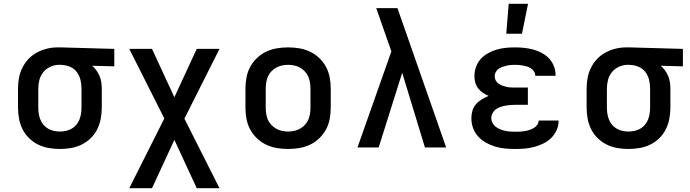

<svg xmlns="http://www.w3.org/2000/svg" viewBox="-20 -778 3640 1013"><path d="M296 8Q267 8 237.5 3Q208 -2 181.5 -15Q155 -28 133.5 -49Q112 -70 99 -96Q86 -122 80.5 -151.5Q75 -181 75 -210V-310Q75 -338 80 -366Q85 -394 97.5 -419.5Q110 -445 129.5 -466Q149 -487 174 -500.5Q199 -514 227 -521Q255 -528 283 -528H300L583 -520V-428L466 -431Q479 -420 489 -406Q499 -392 505.5 -376.5Q512 -361 514.5 -344Q517 -327 517 -310V-210Q517 -181 511.5 -151.5Q506 -122 493 -96Q480 -70 458.5 -49Q437 -28 410.5 -15Q384 -2 354.5 3Q325 8 296 8ZM296 -84Q312 -84 328 -87.5Q344 -91 358 -99Q372 -107 382.5 -119.5Q393 -132 399 -147Q405 -162 407.5 -178Q410 -194 410 -210V-310Q410 -333 405 -355Q400 -377 387 -395.5Q374 -414 353 -424Q332 -434 309 -435L300 -436H292Q268 -436 246 -426Q224 -416 209 -398Q194 -380 188 -357Q182 -334 182 -310V-210Q182 -194 184.5 -178Q187 -162 193 -147Q199 -132 209.5 -119.5Q220 -107 234 -99Q248 -91 264 -87.5Q280 -84 296 -84Z M662 215 847 -153 662 -520H782L900 -265L1018 -520H1138L953 -152L1138 215H1018L900 -40L782 215Z M1500 8Q1470 8 1440.5 3Q1411 -2 1384.5 -14.5Q1358 -27 1336 -48Q1314 -69 1300 -95Q1286 -121 1280.5 -150.5Q1275 -180 1275 -210V-310Q1275 -340 1280.5 -369.5Q1286 -399 1300 -425Q1314 -451 1336 -472Q1358 -493 1384.5 -505.5Q1411 -518 1440.5 -523Q1470 -528 1500 -528Q1530 -528 1559.5 -523Q1589 -518 1615.5 -505.5Q1642 -493 1664 -472Q1686 -451 1700 -425Q1714 -399 1719.5 -369.5Q1725 -340 1725 -310V-210Q1725 -180 1719.5 -150.5Q1714 -121 1700 -95Q1686 -69 1664 -48Q1642 -27 1615.5 -14.5Q1589 -2 1559.5 3Q1530 8 1500 8ZM1500 -84Q1516 -84 1532.5 -87.5Q1549 -91 1563 -99Q1577 -107 1588.5 -119Q1600 -131 1606.5 -146Q1613 -161 1615.5 -177.5Q1618 -194 1618 -210V-310Q1618 -326 1615.5 -342.5Q1613 -359 1606.5 -374Q1600 -389 1588.5 -401Q1577 -413 1563 -421Q1549 -429 1532.5 -432.5Q1516 -436 1500 -436Q1484 -436 1467.5 -432.5Q1451 -429 1437 -421Q1423 -413 1411.5 -401Q1400 -389 1393.5 -374Q1387 -359 1384.5 -342.5Q1382 -326 1382 -310V-210Q1382 -194 1384.5 -177.5Q1387 -161 1393.5 -146Q1400 -131 1411.5 -119Q1423 -107 1437 -99Q1451 -91 1467.5 -87.5Q1484 -84 1500 -84Z M1866 0 2045 -507 2021 -575Q2007 -615 1993 -655Q1979 -695 1965 -735H2077L2334 0H2222L2102 -394L1978 0Z M2697 8Q2671 8 2644.5 5.5Q2618 3 2593 -4.5Q2568 -12 2544.5 -25Q2521 -38 2503 -57.5Q2485 -77 2476 -102Q2467 -127 2467 -154Q2467 -174 2472.5 -193.5Q2478 -213 2491 -228Q2504 -243 2521.5 -253.5Q2539 -264 2558 -272Q2542 -279 2527.5 -288.5Q2513 -298 2502.5 -312Q2492 -326 2487.5 -343Q2483 -360 2483 -377Q2483 -401 2491.5 -425Q2500 -449 2516.5 -467Q2533 -485 2554.5 -497Q2576 -509 2599.5 -516Q2623 -523 2647.5 -525.5Q2672 -528 2697 -528Q2721 -528 2745 -525.5Q2769 -523 2792 -517Q2815 -511 2837 -499.5Q2859 -488 2875.5 -471Q2892 -454 2901.5 -431Q2911 -408 2911 -384V-378H2804V-380Q2804 -391 2798 -400.5Q2792 -410 2782.5 -416.5Q2773 -423 2762.5 -426.5Q2752 -430 2741 -432Q2730 -434 2719 -435Q2708 -436 2697 -436Q2686 -436 2674.5 -435Q2663 -434 2652 -431.5Q2641 -429 2630 -425Q2619 -421 2610 -414.5Q2601 -408 2595.5 -397.5Q2590 -387 2590 -375Q2590 -364 2595.5 -353.5Q2601 -343 2610.5 -336.5Q2620 -330 2631 -326Q2642 -322 2653.5 -319.5Q2665 -317 2676.5 -316.5Q2688 -316 2700 -316H2765V-225H2700Q2686 -225 2672.5 -224Q2659 -223 2646 -220.5Q2633 -218 2620 -213.5Q2607 -209 2596 -201Q2585 -193 2578.5 -180.5Q2572 -168 2572 -155Q2572 -142 2578.5 -129.5Q2585 -117 2595.5 -109Q2606 -101 2618.5 -96Q2631 -91 2644 -88Q2657 -85 2670.5 -84Q2684 -83 2697 -83Q2710 -83 2722.5 -83.5Q2735 -84 2747.5 -86Q2760 -88 2772 -92Q2784 -96 2795 -102Q2806 -108 2814 -118.5Q2822 -129 2822 -142H2927V-138Q2927 -113 2916 -89.5Q2905 -66 2886.5 -48.5Q2868 -31 2845 -20Q2822 -9 2797.5 -2.5Q2773 4 2747.5 6Q2722 8 2697 8ZM2651 -600 2664 -758H2766L2734 -600Z M3296 8Q3267 8 3237.5 3Q3208 -2 3181.5 -15Q3155 -28 3133.5 -49Q3112 -70 3099 -96Q3086 -122 3080.5 -151.5Q3075 -181 3075 -210V-310Q3075 -338 3080 -366Q3085 -394 3097.5 -419.5Q3110 -445 3129.5 -466Q3149 -487 3174 -500.5Q3199 -514 3227 -521Q3255 -528 3283 -528H3300L3583 -520V-428L3466 -431Q3479 -420 3489 -406Q3499 -392 3505.5 -376.5Q3512 -361 3514.5 -344Q3517 -327 3517 -310V-210Q3517 -181 3511.5 -151.5Q3506 -122 3493 -96Q3480 -70 3458.5 -49Q3437 -28 3410.5 -15Q3384 -2 3354.5 3Q3325 8 3296 8ZM3296 -84Q3312 -84 3328 -87.5Q3344 -91 3358 -99Q3372 -107 3382.5 -119.5Q3393 -132 3399 -147Q3405 -162 3407.5 -178Q3410 -194 3410 -210V-310Q3410 -333 3405 -355Q3400 -377 3387 -395.5Q3374 -414 3353 -424Q3332 -434 3309 -435L3300 -436H3292Q3268 -436 3246 -426Q3224 -416 3209 -398Q3194 -380 3188 -357Q3182 -334 3182 -310V-210Q3182 -194 3184.5 -178Q3187 -162 3193 -147Q3199 -132 3209.5 -119.5Q3220 -107 3234 -99Q3248 -91 3264 -87.5Q3280 -84 3296 -84Z"/></svg>

Font: Iosevka Semibold Extended
Style: Regular
Weight: 600
Width: 7
Monospace: yes
Designer: Belleve Invis
Foundry: Belleve Invis
Version: Version 32.5.0; ttfautohint (v1.8.4)